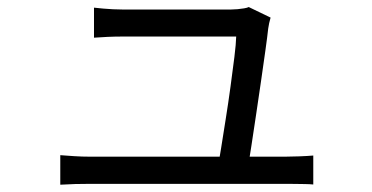

<svg xmlns="http://www.w3.org/2000/svg" viewBox="-20 -525 1040 537"><path d="M736.8 -475.8Q734.7 -469 732.8 -460.2Q730.9 -451.4 730.1 -444.9Q727.7 -422.4 722.2 -383.3Q716.7 -344.1 709.9 -296.9Q703.1 -249.8 696.1 -203.2Q689.1 -156.7 683.3 -118.4Q677.5 -80 673.5 -59.2H589.5Q592.8 -75.8 598.5 -111.3Q604.1 -146.9 611.3 -192Q618.5 -237 624.7 -282.7Q630.9 -328.4 635.6 -365.9Q640.2 -403.4 640.6 -422.8Q621.8 -422.8 587.1 -422.8Q552.3 -422.8 510.6 -422.8Q468.8 -422.8 429 -422.8Q389.1 -422.8 360.4 -422.8Q331.8 -422.8 323.4 -422.8Q301.4 -422.8 281.5 -421.9Q261.6 -421 242.9 -419.6V-503.6Q255 -502.2 268.5 -501Q282 -499.8 296 -499.1Q310 -498.4 322.4 -498.4Q333.9 -498.4 362.9 -498.4Q392 -498.4 429.7 -498.4Q467.4 -498.4 506.4 -498.4Q545.4 -498.4 577.4 -498.4Q609.5 -498.4 626.2 -498.4Q634.5 -498.4 644.4 -499.3Q654.3 -500.2 663 -501.7Q671.8 -503.2 675.7 -505.3ZM148.6 -91Q167.1 -89.6 188.2 -88.2Q209.3 -86.8 231.8 -86.8Q245.4 -86.8 286.5 -86.8Q327.6 -86.8 384.9 -86.8Q442.3 -86.8 504.9 -86.8Q567.4 -86.8 624.7 -86.8Q682 -86.8 723.1 -86.8Q764.3 -86.8 777.1 -86.8Q793.5 -86.8 816.9 -87.7Q840.3 -88.6 856.2 -90V-9Q847.1 -10 833.2 -10.2Q819.3 -10.4 805.2 -10.6Q791.1 -10.8 779.7 -10.8Q765.9 -10.8 723.9 -10.8Q681.8 -10.8 624 -10.8Q566.3 -10.8 503.3 -10.8Q440.3 -10.8 383.1 -10.8Q325.9 -10.8 285 -10.8Q244.2 -10.8 231.8 -10.8Q209.3 -10.8 190.4 -10.3Q171.4 -9.8 148.6 -8.4Z"/></svg>

Font: Noto Sans TC Thin
Style: Regular
Weight: 100
Designer: Ryoko NISHIZUKA 西塚涼子 (kana, bopomofo & ideographs); Paul D. Hunt (Latin, Greek & Cyrillic); Sandoll Communications 산돌커뮤니
Foundry: Adobe
Version: Version 2.004-H2;hotconv 1.0.118;makeotfexe 2.5.65603